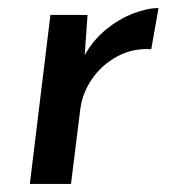

<svg xmlns="http://www.w3.org/2000/svg" viewBox="-20 -456 426 476"><path d="M197 -419 190 -319Q211 -357 243 -383Q275 -409 310 -422.5Q345 -436 373 -436L355 -334Q309 -337 270.5 -316Q232 -295 208 -260Q184 -225 179 -185L156 0H54L105 -419Z"/></svg>

Font: Josefin Sans Medium
Style: Italic
Weight: 500
Italic angle: -7°
Designer: Santiago Orozco
Foundry: Typemade
Version: Version 2.000